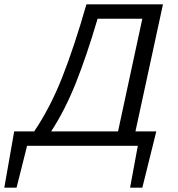

<svg xmlns="http://www.w3.org/2000/svg" viewBox="-50 -678 829 893"><path d="M612 195H555L591 0H76L27 195H-30L16 -67H109Q183 -176 239 -317.5Q295 -459 352 -658H708L580 -67H677ZM499 -67 612 -591H404Q353 -418 302.5 -291.5Q252 -165 188 -67Z"/></svg>

Font: Ysabeau Medium
Style: Italic
Weight: 500
Italic angle: -12°
Designer: Christian Thalmann (Catharsis Fonts)
Version: Version 0.003